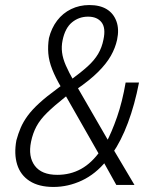

<svg xmlns="http://www.w3.org/2000/svg" viewBox="-20 -733 611 761"><path d="M192 8Q134 8 97.5 -15.5Q61 -39 48 -81Q35 -123 45 -177Q52 -203 62 -226.5Q72 -250 89.5 -274Q107 -298 136 -324.5Q165 -351 209 -383L230 -399L223 -386Q200 -425 187 -458Q174 -491 171.5 -521Q169 -551 174 -582Q184 -622 206.5 -651.5Q229 -681 262 -697Q295 -713 334 -713Q376 -713 403 -696.5Q430 -680 441.5 -648.5Q453 -617 444 -575Q437 -543 419.5 -512Q402 -481 369 -448Q336 -415 282 -378L284 -392L414 -167L399 -164Q423 -209 444 -269.5Q465 -330 478 -406H531Q514 -318 487 -246Q460 -174 425 -124L427 -145L513 0H441L387 -97L402 -96Q359 -43 304.5 -17.5Q250 8 192 8ZM207 -40Q259 -40 301.5 -63.5Q344 -87 379 -137L375 -117L236 -361L256 -362L238 -348Q194 -313 166.5 -286Q139 -259 124.5 -232Q110 -205 103 -171Q91 -112 118 -76Q145 -40 207 -40ZM329 -667Q293 -667 265.5 -644.5Q238 -622 228 -573Q223 -549 226 -525Q229 -501 241 -473.5Q253 -446 273 -411L260 -416Q301 -446 327.5 -470Q354 -494 369 -519.5Q384 -545 390 -576Q400 -622 382.5 -644.5Q365 -667 329 -667Z"/></svg>

Font: Nunito Sans 10pt Condensed Light
Style: Italic
Weight: 300
Width: 3
Italic angle: -9°
Designer: Vernon Adams
Foundry: Vernon Adams
Version: Version 3.101;gftools[0.9.27]